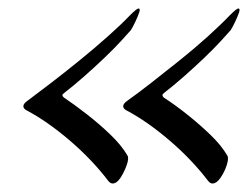

<svg xmlns="http://www.w3.org/2000/svg" viewBox="-20 -448 589 452"><path d="M480 -16Q475 -16 470 -22Q432 -72 379.5 -117Q327 -162 278 -188Q270 -192 270 -198Q270 -204 280 -211Q304 -228 336 -253Q368 -278 403 -306Q438 -334 469 -362Q500 -390 521 -412Q537 -428 541 -428Q546 -428 542.5 -418Q539 -408 533 -395.5Q527 -383 523 -377Q517 -370 500.5 -352Q484 -334 461 -312Q438 -290 413 -268Q388 -246 366 -229Q359 -224 366 -218Q391 -202 420 -179Q449 -156 475 -131Q501 -106 515 -82Q519 -76 514 -60Q509 -44 499.5 -30Q490 -16 480 -16ZM245 -16Q240 -16 235 -22Q197 -72 144.5 -117Q92 -162 43 -188Q35 -192 35 -198Q35 -204 45 -211Q68 -228 100.5 -253Q133 -278 167.5 -306Q202 -334 233.5 -362Q265 -390 286 -412Q302 -428 306 -428Q311 -428 307.5 -418Q304 -408 298 -395.5Q292 -383 288 -377Q282 -370 265.5 -352Q249 -334 226 -312Q203 -290 178 -268Q153 -246 131 -229Q123 -224 131 -218Q155 -202 184.5 -179Q214 -156 240 -131Q266 -106 280 -82Q284 -76 278.5 -60Q273 -44 264 -30Q255 -16 245 -16Z"/></svg>

Font: Kings
Style: Regular
Weight: 400
Designer: Robert E. Leuschke
Foundry: Robert E. Leuschke
Version: Version 1.010; ttfautohint (v1.8.3)